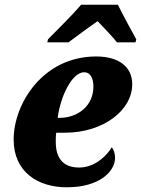

<svg xmlns="http://www.w3.org/2000/svg" viewBox="-20 -786 599 816"><path d="M184 -619 181 -606H271C302 -629 354 -668 395 -696C417 -672 461 -628 477 -606H556L559 -619C538 -657 500 -727 481 -766H325C284 -718 221 -657 184 -619ZM264 10C405 10 469 -59 469 -115C469 -134 463 -151 455 -160C429 -117 378 -74 316 -74C249 -74 217 -113 217 -183C217 -196 217 -210 219 -222H256C420 -222 542 -318 542 -428C542 -502 485 -546 389 -546C161 -546 38 -344 38 -193C38 -55 141 10 264 10ZM232 -285H225C237 -377 286 -479 338 -479C363 -479 377 -455 377 -418C377 -337 312 -285 232 -285Z"/></svg>

Font: Noto Serif SemiCondensed Black
Style: Italic
Weight: 900
Width: 4
Italic angle: -12°
Designer: Monotype Design Team
Foundry: Monotype Imaging Inc.
Version: Version 2.014